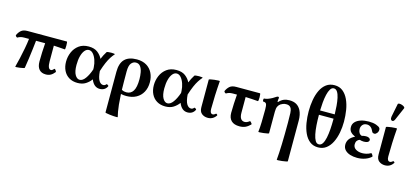

<svg xmlns="http://www.w3.org/2000/svg" viewBox="-79 -1324 4720 2195"><g transform="rotate(15 2281.5 -226.5)"><path d="M83 15Q96 -32 109.5 -92Q123 -152 135 -215Q147 -278 153 -332H96Q69 -332 50.5 -326Q32 -320 22 -313Q18 -310 11 -314.5Q4 -319 -0.5 -326Q-5 -333 -2 -337Q14 -372 39.5 -393.5Q65 -415 115 -415H579Q582 -415 583.5 -401Q585 -387 585 -368.5Q585 -350 583.5 -336Q582 -322 579 -322Q545 -325 512 -327Q479 -329 447 -331V-146Q447 -53 487 -53Q501 -53 522 -76Q525 -80 532 -73Q539 -66 544 -57Q549 -48 546 -44Q523 -15 498.5 -2Q474 11 442 11Q390 11 362.5 -21Q335 -53 335 -114Q335 -168 337.5 -223Q340 -278 344 -332H236Q231 -288 224.5 -231.5Q218 -175 209.5 -115Q201 -55 192 0Q192 3 175 7Q158 11 136 14Q114 17 98 17.5Q82 18 83 15Z M817 11Q759 11 716.5 -14.5Q674 -40 651.5 -86Q629 -132 629 -191Q629 -250 652 -303.5Q675 -357 721 -391Q767 -425 836 -425Q902 -425 941.5 -395Q981 -365 1001 -323Q1011 -347 1022.5 -370Q1034 -393 1049 -416Q1052 -419 1068 -421Q1084 -423 1103 -423Q1122 -423 1135 -421Q1148 -419 1146 -416Q1124 -391 1105 -361.5Q1086 -332 1068 -290.5Q1050 -249 1030 -187Q1036 -109 1057 -75.5Q1078 -42 1107 -42Q1128 -42 1141 -59Q1144 -64 1151 -61Q1158 -58 1164 -52.5Q1170 -47 1168 -43Q1142 11 1080 11Q1011 11 977 -74Q951 -38 912.5 -13.5Q874 11 817 11ZM754 -186Q754 -108 777 -69Q800 -30 832 -30Q867 -30 898.5 -73.5Q930 -117 953 -185Q952 -197 952 -210Q950 -253 936 -294Q922 -335 899.5 -361Q877 -387 849 -387Q821 -387 799.5 -361Q778 -335 766 -290Q754 -245 754 -186Z M1364 269Q1364 272 1349 272Q1334 272 1312 270.5Q1290 269 1267.5 266Q1245 263 1230 260Q1215 257 1215 254V-227Q1215 -329 1263 -377Q1311 -425 1406 -425Q1474 -425 1521 -396.5Q1568 -368 1592 -319Q1616 -270 1616 -209Q1616 -143 1589 -93.5Q1562 -44 1512.5 -16.5Q1463 11 1396 11Q1380 11 1364 9.5Q1348 8 1331 4Q1335 80 1340 128Q1345 176 1351 208.5Q1357 241 1364 269ZM1327 -261Q1327 -196 1327.5 -142.5Q1328 -89 1329 -45Q1343 -36 1357 -33Q1371 -30 1385 -30Q1437 -30 1464.5 -73.5Q1492 -117 1492 -213Q1492 -253 1485 -293Q1478 -333 1459 -360Q1440 -387 1405 -387Q1373 -387 1350 -359Q1327 -331 1327 -261Z M1856 11Q1798 11 1755.5 -14.5Q1713 -40 1690.5 -86Q1668 -132 1668 -191Q1668 -250 1691 -303.5Q1714 -357 1760 -391Q1806 -425 1875 -425Q1941 -425 1980.5 -395Q2020 -365 2040 -323Q2050 -347 2061.5 -370Q2073 -393 2088 -416Q2091 -419 2107 -421Q2123 -423 2142 -423Q2161 -423 2174 -421Q2187 -419 2185 -416Q2163 -391 2144 -361.5Q2125 -332 2107 -290.5Q2089 -249 2069 -187Q2075 -109 2096 -75.5Q2117 -42 2146 -42Q2167 -42 2180 -59Q2183 -64 2190 -61Q2197 -58 2203 -52.5Q2209 -47 2207 -43Q2181 11 2119 11Q2050 11 2016 -74Q1990 -38 1951.5 -13.5Q1913 11 1856 11ZM1793 -186Q1793 -108 1816 -69Q1839 -30 1871 -30Q1906 -30 1937.5 -73.5Q1969 -117 1992 -185Q1991 -197 1991 -210Q1989 -253 1975 -294Q1961 -335 1938.5 -361Q1916 -387 1888 -387Q1860 -387 1838.5 -361Q1817 -335 1805 -290Q1793 -245 1793 -186Z M2359 11Q2317 11 2287.5 -12.5Q2258 -36 2258 -89V-415Q2258 -418 2277 -422Q2296 -426 2321.5 -429Q2347 -432 2366 -432.5Q2385 -433 2385 -430Q2378 -343 2374.5 -256Q2371 -169 2371 -97Q2371 -42 2405 -42Q2419 -42 2439 -59Q2442 -63 2451 -55.5Q2460 -48 2457 -43Q2421 11 2359 11Z M2734 11Q2670 11 2637 -21Q2604 -53 2604 -114Q2604 -168 2607 -223Q2610 -278 2614 -332H2565Q2538 -332 2519.5 -326Q2501 -320 2491 -313Q2487 -310 2480 -314.5Q2473 -319 2468.5 -326Q2464 -333 2467 -337Q2483 -372 2508.5 -393.5Q2534 -415 2584 -415H2865Q2868 -415 2870 -401Q2872 -387 2872 -368.5Q2872 -350 2870 -336Q2868 -322 2864 -322Q2827 -325 2790 -327.5Q2753 -330 2717 -331V-146Q2717 -53 2779 -53Q2805 -53 2834 -76Q2838 -80 2846 -73Q2854 -66 2859.5 -57Q2865 -48 2861 -44Q2832 -15 2802.5 -2Q2773 11 2734 11Z M3246 269Q3253 195 3256.5 84.5Q3260 -26 3260 -173Q3260 -249 3258 -286Q3256 -323 3246 -342Q3235 -360 3221 -366Q3207 -372 3189 -372Q3165 -372 3150 -365.5Q3135 -359 3123 -352Q3104 -339 3093.5 -317.5Q3083 -296 3083 -255V0Q3083 3 3064 7Q3045 11 3020.5 14Q2996 17 2977.5 17.5Q2959 18 2960 15Q2966 -30 2968 -100.5Q2970 -171 2970 -252Q2970 -298 2962 -315.5Q2954 -333 2926 -333Q2921 -333 2919.5 -342Q2918 -351 2919.5 -360Q2921 -369 2926 -369Q2945 -369 2969.5 -378Q2994 -387 3017 -399.5Q3040 -412 3053 -422Q3065 -431 3074 -431Q3087 -431 3087 -418Q3083 -399 3083 -373L3089 -371Q3115 -400 3144.5 -412.5Q3174 -425 3211 -425Q3261 -425 3294 -406Q3327 -387 3348 -348Q3373 -299 3373 -227V254Q3373 257 3353.5 261Q3334 265 3308.5 268Q3283 271 3264 271.5Q3245 272 3246 269Z M3664 11Q3606 11 3566 -20.5Q3526 -52 3501.5 -105Q3477 -158 3466 -224.5Q3455 -291 3455 -361Q3455 -431 3466.5 -496.5Q3478 -562 3503 -613.5Q3528 -665 3568.5 -695Q3609 -725 3666 -725Q3724 -725 3764 -693Q3804 -661 3829 -607Q3854 -553 3865 -486Q3876 -419 3876 -349Q3876 -283 3864 -219Q3852 -155 3826.5 -103Q3801 -51 3760.5 -20Q3720 11 3664 11ZM3666 -688Q3642 -688 3625.5 -661.5Q3609 -635 3599 -592Q3589 -549 3584.5 -499Q3580 -449 3579 -403H3752Q3751 -453 3747 -503Q3743 -553 3734 -595Q3725 -637 3708.5 -662.5Q3692 -688 3666 -688ZM3664 -25Q3691 -25 3708 -52Q3725 -79 3734.5 -124.5Q3744 -170 3748 -226.5Q3752 -283 3752 -341Q3752 -347 3752 -352H3579Q3579 -288 3583 -229.5Q3587 -171 3596.5 -125Q3606 -79 3622 -52Q3638 -25 3664 -25Z M4126 11Q4081 11 4043 -1Q4005 -13 3981.5 -38Q3958 -63 3958 -102Q3958 -137 3978 -166Q3998 -195 4043 -217Q4008 -232 3988 -254Q3968 -276 3968 -312Q3968 -348 3992.5 -373.5Q4017 -399 4059 -412Q4101 -425 4152 -425Q4202 -425 4238 -412.5Q4274 -400 4285 -384Q4288 -379 4289 -374Q4290 -369 4290 -363Q4290 -342 4276 -324.5Q4262 -307 4247 -307Q4224 -307 4217 -324Q4191 -387 4139 -387Q4106 -387 4088 -366Q4070 -345 4070 -316Q4070 -290 4082 -270.5Q4094 -251 4115 -246Q4125 -249 4137 -251.5Q4149 -254 4163 -254Q4188 -254 4201.5 -245Q4215 -236 4215 -223Q4215 -207 4199 -197.5Q4183 -188 4154 -188Q4128 -188 4104 -196Q4084 -190 4072.5 -174Q4061 -158 4061 -133Q4061 -96 4092 -76Q4123 -56 4169 -56Q4191 -56 4216 -61.5Q4241 -67 4268 -82Q4273 -85 4280 -77Q4287 -69 4291 -59.5Q4295 -50 4292 -46Q4262 -19 4219 -4Q4176 11 4126 11Z M4456 11Q4414 11 4384.5 -12.5Q4355 -36 4355 -89V-415Q4355 -418 4374 -422Q4393 -426 4418.5 -429Q4444 -432 4463 -432.5Q4482 -433 4482 -430Q4475 -343 4471.5 -256Q4468 -169 4468 -97Q4468 -42 4502 -42Q4516 -42 4536 -59Q4539 -63 4548 -55.5Q4557 -48 4554 -43Q4518 11 4456 11ZM4437 -530Q4427 -505 4413 -502Q4399 -499 4390.5 -511.5Q4382 -524 4386 -547L4417 -702Q4419 -712 4433.5 -712.5Q4448 -713 4465 -707.5Q4482 -702 4493 -693Q4504 -684 4500 -675Z"/></g></svg>

Font: Junicode SmExp
Style: Bold
Weight: 700
Width: 6
Designer: Peter S. Baker
Version: Version 2.205; ttfautohint (v1.8.4)